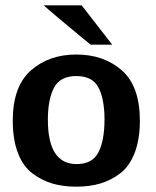

<svg xmlns="http://www.w3.org/2000/svg" viewBox="-20 -692 585 722"><path d="M28 -238Q28 -367 96 -427Q164 -487 267 -487Q370 -487 438 -427.5Q506 -368 506 -238Q506 -168 486.5 -117.5Q467 -67 432.5 -40.5Q398 -14 357.5 -2Q317 10 267 10Q218 10 178 -1.5Q138 -13 102.5 -39.5Q67 -66 47.5 -116.5Q28 -167 28 -238ZM160 -242Q160 -75 268 -75Q328 -75 350.5 -120Q373 -165 373 -242Q373 -319 350.5 -362.5Q328 -406 267 -406Q206 -406 183 -362Q160 -318 160 -242ZM144 -672H287L402 -524H321Q303 -538 200 -624Z"/></svg>

Font: Coval
Style: ExtraBold
Weight: 800
Foundry: Context Ltd
Version: Version 001.000